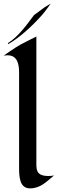

<svg xmlns="http://www.w3.org/2000/svg" viewBox="-26 -1026 317 1056"><path d="M271 -61C262 -59 251 -58 241 -58C167 -58 174 -98 174 -151V-825C174 -825 125 -801 87 -781C61 -767 -6 -720 -6 -720C-6 -720 8 -722 15 -722C71 -722 79 -671 79 -626V-104C79 -53 82 10 139 10C196 10 229 -26 271 -61ZM253 -1006C253 -1006 229 -993 218 -985C212 -981 163 -945 161 -943C120 -888 76 -826 18 -789C17 -788 18 -783 18 -783C18 -783 98 -823 204 -942C222 -962 253 -1006 253 -1006Z"/></svg>

Font: Fondamento
Style: Regular
Weight: 400
Designer: Astigmatic (AOETI)
Foundry: Astigmatic (AOETI)
Version: Version 1.001